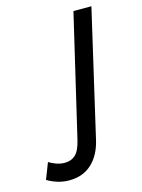

<svg xmlns="http://www.w3.org/2000/svg" viewBox="-283 -563 610 826"><g transform="rotate(-15 21.5 -150.5)"><path d="M-78 199Q-105 199 -130.5 191Q-156 183 -175 171L-147 99Q-133 108 -114.5 114.5Q-96 121 -77 121Q-49 121 -30 104Q-11 87 0 41L127 -500H207L77 62Q62 126 22.5 162.5Q-17 199 -78 199Z"/></g></svg>

Font: Prodigy Sans
Style: Italic
Weight: 400
Italic angle: -13°
Designer: Wei Huang
Foundry: Wei Huang
Version: Version 1.003; ttfautohint (v1.8.3)